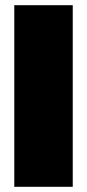

<svg xmlns="http://www.w3.org/2000/svg" viewBox="-20 -719 335 739"><path d="M35 -699H260V0H35Z"/></svg>

Font: Readiness Black
Style: Regular
Weight: 900
Designer: Katatrad Team
Foundry: CadsonDemak
Version: Version 1.00;April 23, 2019;FontCreator 11.5.0.2425 64-bit; 